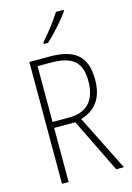

<svg xmlns="http://www.w3.org/2000/svg" viewBox="-139 -1018 746 1087"><g transform="rotate(-15 233.5 -474.5)"><path d="M348 -942V-949H303C273 -901 233 -850 190 -801V-791H214C257 -829 316 -895 348 -942ZM203 -714H84V0H123V-317H247L402 0H447L284 -326C371 -351 418 -414 418 -522C418 -665 343 -714 203 -714ZM200 -679C326 -679 379 -636 379 -523C379 -405 318 -352 223 -352H123V-679Z"/></g></svg>

Font: Noto Sans Devanagari Condensed ExtraLight
Style: Regular
Weight: 200
Width: 3
Designer: Jelle Bosma - Monotype Design Team
Foundry: Monotype Imaging Inc.
Version: Version 2.004